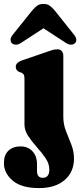

<svg xmlns="http://www.w3.org/2000/svg" viewBox="-63 -731 410 981"><path d="M260.5 -133.5Q260.5 -95.5 274.2 -61Q288 -26.5 301.5 7.8Q315 42 315 79Q315 148 267.2 189Q219.5 230 136.5 230Q46.5 230 1.8 191.8Q-43 153.5 -43 102.5Q-43 60.5 -19.8 38.8Q3.5 17 41.5 17Q80 17 103 42Q126 67 126 107V142Q126 177.5 155 177.5Q189 177.5 189 135Q189 105.5 169.8 77.2Q150.5 49 125.5 21Q100.5 -7 81.2 -35.8Q62 -64.5 62 -95.5V-328.5Q62 -344.5 57.8 -350.5Q53.5 -356.5 46 -360L36 -363Q17.5 -371.5 17.5 -389.5Q17.5 -410 45.5 -421L175 -465.5Q194.5 -472.5 206 -475.8Q217.5 -479 231 -479Q244.5 -479 252.5 -470Q260.5 -461 260.5 -447ZM45.5 -512.5Q31.5 -503 19 -502.8Q6.5 -502.5 -2 -510Q-8.5 -516 -9 -527.2Q-9.5 -538.5 1 -552L99.5 -675Q113 -692 126.2 -701.5Q139.5 -711 159 -711Q178.5 -711 191.5 -701.5Q204.5 -692 218.5 -675L316.5 -552Q327 -538.5 326.8 -527.2Q326.5 -516 319.5 -510Q311.5 -502.5 299 -502.8Q286.5 -503 272.5 -512.5L159 -586.5Z"/></svg>

Font: Fraunces 72pt S050 Black
Style: Regular
Weight: 900
Version: Version 1.000; ttfautohint (v1.8.3)